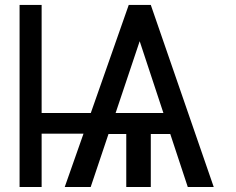

<svg xmlns="http://www.w3.org/2000/svg" viewBox="-20 -747 943 767"><path d="M146.3 -295.5H342.7L494.3 -727.3H582.4L833.8 0H730.1L660.2 -211.6H582.4V0H484.4V-211.6H413.4L342.3 0H238.6L313.6 -213.1H146.3V0H58.2V-727.3H146.3ZM632.8 -295.5 538 -582.4 441.8 -295.5Z"/></svg>

Font: Fast_Sans-Dotted
Style: Regular
Weight: 400
Version: Version 3.018